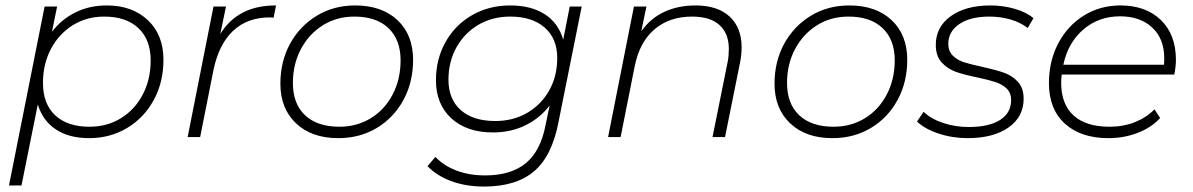

<svg xmlns="http://www.w3.org/2000/svg" viewBox="-20 -504 4386 706"><path d="M581 -284Q581 -202 545.5 -136.5Q510 -71 447.5 -33.5Q385 4 308 4Q234 4 185.5 -28Q137 -60 119 -120L59 178H13L144 -480H190L171 -387Q206 -433 257.5 -458.5Q309 -484 373 -484Q466 -484 523.5 -430Q581 -376 581 -284ZM534 -282Q534 -358 489 -400.5Q444 -443 363 -443Q299 -443 248 -411.5Q197 -380 167.5 -324.5Q138 -269 138 -199Q138 -122 183 -80Q228 -38 309 -38Q374 -38 425 -69.5Q476 -101 505 -156.5Q534 -212 534 -282Z M995 -484 986 -439 972 -440Q890 -440 837.5 -391Q785 -342 765 -247L716 0H670L765 -480H811L790 -379Q822 -431 872.5 -457.5Q923 -484 995 -484Z M1011 -196Q1011 -278 1046.5 -343Q1082 -408 1144.5 -446Q1207 -484 1286 -484Q1384 -484 1441.5 -430Q1499 -376 1499 -284Q1499 -202 1463.5 -136.5Q1428 -71 1365.5 -33.5Q1303 4 1224 4Q1126 4 1068.5 -50.5Q1011 -105 1011 -196ZM1453 -282Q1453 -358 1408.5 -400.5Q1364 -443 1283 -443Q1218 -443 1167 -411Q1116 -379 1086.5 -323.5Q1057 -268 1057 -199Q1057 -122 1102 -80Q1147 -38 1228 -38Q1292 -38 1343 -69Q1394 -100 1423.5 -156Q1453 -212 1453 -282Z M2119 -480 2033 -52Q2009 71 1943 126.5Q1877 182 1760 182Q1694 182 1640.5 162.5Q1587 143 1552 107L1581 73Q1611 105 1658 123Q1705 141 1764 141Q1859 141 1913.5 96Q1968 51 1986 -44L2001 -116Q1965 -69 1911.5 -43Q1858 -17 1793 -17Q1696 -17 1639.5 -69Q1583 -121 1583 -209Q1583 -286 1618 -349Q1653 -412 1715.5 -448Q1778 -484 1856 -484Q1932 -484 1982.5 -452Q2033 -420 2051 -358L2075 -480ZM2029 -291Q2029 -362 1983 -402.5Q1937 -443 1856 -443Q1791 -443 1739.5 -413Q1688 -383 1658.5 -330Q1629 -277 1629 -211Q1629 -139 1674.5 -99Q1720 -59 1801 -59Q1867 -59 1918.5 -89Q1970 -119 1999.5 -171.5Q2029 -224 2029 -291Z M2707 -330Q2707 -305 2702 -278L2646 0H2600L2656 -278Q2660 -299 2660 -324Q2660 -381 2625.5 -412Q2591 -443 2525 -443Q2442 -443 2387 -396.5Q2332 -350 2314 -261L2262 0H2216L2311 -480H2357L2338 -389Q2372 -437 2423 -460.5Q2474 -484 2537 -484Q2619 -484 2663 -443Q2707 -402 2707 -330Z M2828 -196Q2828 -278 2863.5 -343Q2899 -408 2961.5 -446Q3024 -484 3103 -484Q3201 -484 3258.5 -430Q3316 -376 3316 -284Q3316 -202 3280.5 -136.5Q3245 -71 3182.5 -33.5Q3120 4 3041 4Q2943 4 2885.5 -50.5Q2828 -105 2828 -196ZM3270 -282Q3270 -358 3225.5 -400.5Q3181 -443 3100 -443Q3035 -443 2984 -411Q2933 -379 2903.5 -323.5Q2874 -268 2874 -199Q2874 -122 2919 -80Q2964 -38 3045 -38Q3109 -38 3160 -69Q3211 -100 3240.5 -156Q3270 -212 3270 -282Z M3352 -57 3376 -93Q3403 -67 3447.5 -52Q3492 -37 3542 -37Q3617 -37 3657.5 -63Q3698 -89 3698 -136Q3698 -163 3681.5 -178.5Q3665 -194 3641 -202Q3617 -210 3575 -219Q3525 -229 3494.5 -240Q3464 -251 3442.5 -274.5Q3421 -298 3421 -339Q3421 -405 3476 -444.5Q3531 -484 3622 -484Q3668 -484 3711.5 -471.5Q3755 -459 3780 -437L3759 -401Q3732 -422 3695 -432.5Q3658 -443 3618 -443Q3548 -443 3507.5 -415.5Q3467 -388 3467 -343Q3467 -316 3483.5 -299.5Q3500 -283 3525 -275Q3550 -267 3593 -258Q3642 -247 3672 -236.5Q3702 -226 3723 -203Q3744 -180 3744 -141Q3744 -74 3688 -35Q3632 4 3538 4Q3482 4 3431 -13Q3380 -30 3352 -57Z M3884 -230Q3882 -210 3882 -200Q3882 -121 3927.5 -79.5Q3973 -38 4060 -38Q4111 -38 4153.5 -55Q4196 -72 4225 -102L4246 -70Q4214 -35 4163.5 -15.5Q4113 4 4056 4Q3954 4 3895.5 -49.5Q3837 -103 3837 -198Q3837 -279 3871 -344Q3905 -409 3965 -446.5Q4025 -484 4100 -484Q4193 -484 4248.5 -430.5Q4304 -377 4304 -283Q4304 -261 4298 -230ZM3890 -266H4260Q4261 -274 4261 -290Q4261 -362 4216.5 -403Q4172 -444 4099 -444Q4020 -444 3963.5 -395.5Q3907 -347 3890 -266Z"/></svg>

Font: Montserrat Ace
Style: Light Italic
Weight: 300
Italic angle: -11.3°
Designer: Julieta Ulanovsky
Foundry: Julieta Ulanovsky
Version: Version 1